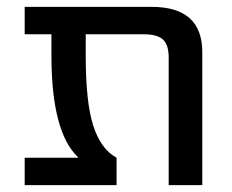

<svg xmlns="http://www.w3.org/2000/svg" viewBox="-20 -540 676 560"><path d="M230 -440V-378Q230 -242 252 -173.5Q274 -105 320 -80V0H52V-80H207V-82Q130 -156 130 -378V-440H52V-520H422Q570 -520 570 -388V0H472V-372Q472 -409 455.5 -424.5Q439 -440 399 -440Z"/></svg>

Font: Mplus 1p Medium
Style: Regular
Weight: 500
Version: Version 1.061